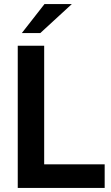

<svg xmlns="http://www.w3.org/2000/svg" viewBox="-20 -921 544 941"><path d="M67 -697H196.5V-115.5H493V0H67ZM198 -901H332L177.5 -759H87Z"/></svg>

Font: HK Grotesk
Style: Bold
Weight: 700
Designer: Alfredo Marco Pradil
Foundry: Hanken Design Co.
Version: Version 3.001